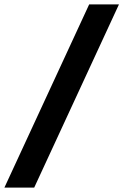

<svg xmlns="http://www.w3.org/2000/svg" viewBox="-77 -800 559 870"><path d="M-57 50 327 -780H462L78 50Z"/></svg>

Font: Mohave
Style: Bold Italic
Weight: 700
Italic angle: -8°
Designer: Gumpita Rahayu
Foundry: Tokotype
Version: Version 2.003; ttfautohint (v1.8.3)